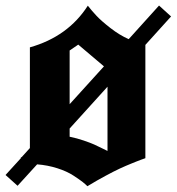

<svg xmlns="http://www.w3.org/2000/svg" viewBox="-55 -656 631 686"><path d="M329.1 -346.2 193.8 -196.8V-167.5Q220.2 -162.1 244.4 -153.8Q268.6 -145.5 281.7 -139.6Q294.9 -133.8 310.1 -126Q325.2 -118.2 329.1 -116.7ZM193.8 -283.7 316.4 -418.9 224.6 -496.6 193.8 -475.6ZM22 -94.2 51.8 -127V-486.8Q188 -525.4 258.8 -635.7Q272 -618.7 289.3 -600.1Q306.6 -581.5 339.1 -556.2Q371.6 -530.8 404.8 -516.1L513.2 -636.2L556.2 -597.2L464.4 -495.6V-90.8Q461.4 -89.8 448.7 -85.2Q436 -80.6 431.6 -78.6Q427.2 -76.7 414.8 -71.8Q402.3 -66.9 394.8 -63.5Q387.2 -60.1 374 -54.2Q360.8 -48.3 349.4 -42.2Q337.9 -36.1 323 -28.3Q308.1 -20.5 291.7 -11Q275.4 -1.5 257.3 9.3Q250.5 2.4 240.7 -5.4Q231 -13.2 207.5 -28.6Q184.1 -43.9 149.7 -54.9Q115.2 -65.9 77.6 -68.8L7.8 7.8L-35.2 -30.8L19.5 -90.8V-93.8Q20 -93.8 20.8 -94Q21.5 -94.2 22 -94.2Z"/></svg>

Font: KJV1611
Style: Regular
Weight: 400
Version: Version 3.6.1